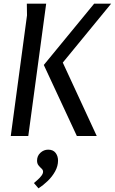

<svg xmlns="http://www.w3.org/2000/svg" viewBox="-20 -745 629 1052"><path d="M233 -725 135 0H39L128 -661L127 -725ZM496 -725H589L324 -402L510 0H401L220 -389ZM244 75Q271 75 284.5 92.5Q298 110 298 135Q298 165 282 194Q266 223 241.5 246.5Q217 270 191 287L166 258Q175 250 186.5 240Q198 230 207 218Q216 206 216 196Q216 186 207.5 178.5Q199 171 191 161Q183 151 183 135Q183 109 201.5 92Q220 75 244 75Z"/></svg>

Font: Rosario Medium
Style: Italic
Weight: 500
Italic angle: -8.05°
Version: Version 1.201